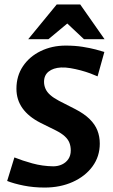

<svg xmlns="http://www.w3.org/2000/svg" viewBox="-20 -833 510 868"><path d="M181.8 14.9Q131.6 14.9 87 6Q42.5 -2.9 12.4 -14.9L45.1 -121.3Q79.9 -107.2 126.1 -94.4Q172.3 -81.7 220.9 -81.1Q242.7 -81.2 260.6 -89.7Q278.6 -98.2 289.3 -114.3Q299.9 -130.3 299.9 -152.9Q299.9 -171.7 293.9 -187.3Q287.9 -202.9 273.2 -216.5Q258.5 -230.1 233 -243.1L162.7 -277.9Q109.2 -305.2 81.7 -343.6Q54.3 -382 54.3 -431.7Q54.3 -489.7 83.8 -533.6Q113.3 -577.5 164.2 -602.2Q215.1 -626.9 277 -626.9Q318.7 -626.9 353.2 -621.4Q387.7 -615.9 413.1 -609.2Q438.5 -602.5 451.8 -598.1L421.1 -487.8Q408.1 -493.7 388.3 -501.1Q368.6 -508.4 345.3 -514.7Q322 -520.9 298.8 -524.9Q275.6 -528.8 255.8 -527.9Q220.8 -526 200 -509.5Q179.1 -493 179.1 -463Q179.1 -447.1 185.6 -432Q192 -416.9 207.2 -403.5Q222.3 -390.1 246.8 -377.2L320.2 -339.7Q360.9 -318.7 385.2 -294.7Q409.6 -270.7 420.3 -243.3Q431.1 -215.8 431.1 -183.9Q431.1 -125.5 398.2 -80.7Q365.3 -35.9 308.9 -10.5Q252.4 14.9 181.8 14.9ZM107.6 -655.9 236.5 -812.9H342.6L452.6 -655.9H359.5L284.2 -726.7L199.1 -655.9Z"/></svg>

Font: Ancizar Sans Thin
Style: Italic
Weight: 100
Italic angle: -4°
Designer: Cesar Puertas, Viviana Monsalve, Julian Moncada, Julian Prieto, Jose Castro, Mariel Hernandez, Felipe Aragon, Sara Alarc
Version: Version 8.100